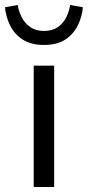

<svg xmlns="http://www.w3.org/2000/svg" viewBox="-53 -749 352 769"><path d="M82 0V-486H164V0ZM123 -569Q70 -569 36.5 -591.5Q3 -614 -13.5 -649Q-30 -684 -33 -720L18 -729Q22 -703 34.5 -679Q47 -655 69 -640Q91 -625 123 -625Q156 -625 178 -640Q200 -655 212 -679Q224 -703 228 -729L279 -720Q276 -684 259.5 -649Q243 -614 210 -591.5Q177 -569 123 -569Z"/></svg>

Font: Source Sans 3
Style: Regular
Weight: 400
Designer: Paul D. Hunt
Foundry: Adobe
Version: Version 3.046;hotconv 1.0.118;makeotfexe 2.5.65603